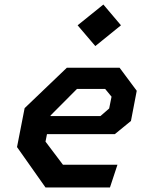

<svg xmlns="http://www.w3.org/2000/svg" viewBox="-20 -826 660 846"><path d="M180.5 0H464.5L497.5 -100H257.5L180.5 -202L187 -235H486L557 -293L582.5 -426L507 -527.5H274.5L88.5 -349.5L55 -178ZM202.5 -314.5 203 -317.5 319 -434H443.5L471.5 -400L461 -348L422.5 -314.5ZM322 -714.5 400 -623 513 -714.5 435.5 -806Z"/></svg>

Font: Monaspace Krypton SemiBold
Style: Italic
Weight: 600
Italic angle: -11°
Designer: Riley Cran & the Lettermatic Team
Foundry: Lettermatic
Version: Version 1.101 (Monaspace Krypton)